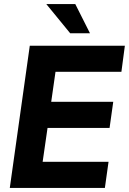

<svg xmlns="http://www.w3.org/2000/svg" viewBox="-20 -921 632 941"><path d="M28 0 126 -697H592L575 -569H252L231 -422H535L517 -294H213L189 -128H512L494 0ZM324 -758 207 -901H349L421 -758Z"/></svg>

Font: Hanken Grotesk ExtraBold
Style: Italic
Weight: 800
Italic angle: -8°
Designer: Alfredo Marco Pradil
Foundry: Hanken Design Co.
Version: Version 3.013